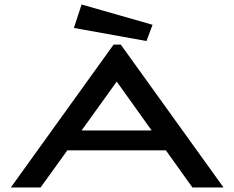

<svg xmlns="http://www.w3.org/2000/svg" viewBox="-20 -832 1040 852"><path d="M834 0 716 -165H279L160 0H28L484 -634H516L972 0ZM498 -470 342 -253H653ZM630 -650 308 -708 342 -812 657 -722Z"/></svg>

Font: Inconsolata UltraExpanded SemiBold
Style: Regular
Weight: 600
Width: 9
Monospace: yes
Designer: Raph Levien, Cyreal, Brenton Simpson
Foundry: Raph Levien, Cyreal, Google
Version: Version 3.001; ttfautohint (v1.8.2.53-6de2)